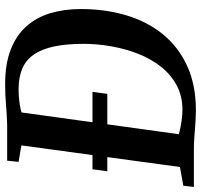

<svg xmlns="http://www.w3.org/2000/svg" viewBox="-46 -754 799 764"><g transform="rotate(-90 354.0 -371.5)"><path d="M97 -743H239Q278 -744 318.5 -747.5Q359 -751 398.5 -751Q481 -751.5 538.8 -729Q596.5 -706.5 632.2 -666Q668 -625.5 684.2 -570.5Q700.5 -515.5 700.5 -450Q700.5 -351.5 675.2 -267.8Q650 -184 599.2 -122.2Q548.5 -60.5 473 -26.2Q397.5 8 297 8Q278.5 8 259 6.8Q239.5 5.5 219.5 4Q199.5 2.5 180.2 1.2Q161 0 142.5 0H-7.5L-2.5 -42L72 -55.5L158 -686.5L92.5 -697.5ZM197.5 -24.5 184 -66Q191.5 -62.5 211.5 -57.5Q231.5 -52.5 255.8 -49Q280 -45.5 299 -45.5Q354.5 -45.5 397.5 -68.8Q440.5 -92 471.8 -132Q503 -172 522.8 -222.8Q542.5 -273.5 552.2 -329Q562 -384.5 562 -438.5Q562 -507.5 551.5 -556.8Q541 -606 519.2 -637.2Q497.5 -668.5 463.2 -683Q429 -697.5 381.5 -697.5Q358 -697.5 338 -695.2Q318 -693 302.8 -689.5Q287.5 -686 278 -682.5L293 -714ZM55 -344.5 63 -403.5H371L363 -344.5Z"/></g></svg>

Font: Merriweather 28pt SemiBold
Style: Italic
Weight: 600
Italic angle: -7.8°
Version: Version 2.101